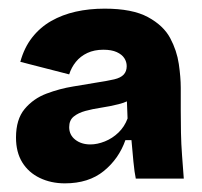

<svg xmlns="http://www.w3.org/2000/svg" viewBox="-20 -692 467 444"><path d="M130 -268Q98 -268 72 -280.5Q46 -293 31.5 -316.5Q17 -340 17 -374Q17 -416 37 -440Q57 -464 87.5 -475.5Q118 -487 149 -492Q180 -497 203 -501Q229 -505 244 -508.5Q259 -512 266 -519.5Q273 -527 273 -539Q273 -549 267.5 -557.5Q262 -566 250 -571.5Q238 -577 219 -577Q198 -577 182 -569.5Q166 -562 155.5 -549Q145 -536 140 -520L27 -549Q36 -582 54.5 -605.5Q73 -629 98.5 -643.5Q124 -658 155 -665Q186 -672 222 -672Q286 -672 322 -652.5Q358 -633 373.5 -604Q389 -575 393.5 -544Q398 -513 398 -489V-436Q398 -411 398.5 -385Q399 -359 401 -332.5Q403 -306 405 -279H294Q291 -293 288.5 -318.5Q286 -344 284 -368H270Q255 -325 220 -296.5Q185 -268 130 -268ZM189 -358Q205 -358 222.5 -365Q240 -372 254 -385.5Q268 -399 275 -418L273 -470L289 -466Q274 -456 254 -451Q234 -446 214 -443Q194 -440 177.5 -435.5Q161 -431 150.5 -422.5Q140 -414 140 -398Q140 -380 154 -369Q168 -358 189 -358Z"/></svg>

Font: Bricolage Grotesque 24pt ExtraBold
Style: Regular
Weight: 800
Designer: Mathieu Triay
Foundry: Atelier Triay
Version: Version 1.001;gftools[0.9.33.dev8+g029e19f]